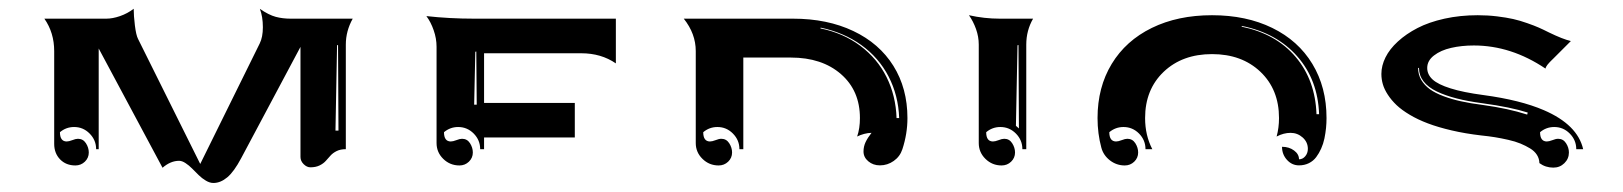

<svg xmlns="http://www.w3.org/2000/svg" viewBox="-20 -511 3668 434"><path d="M80.3 -468.8H220.2Q234.4 -468.8 251.3 -474.6Q268.3 -480.5 282.2 -491.2Q282.2 -475.6 284.9 -453.6Q287.6 -431.6 292 -423.1L432.6 -140.4L567.1 -412.8Q574.2 -427.2 574.2 -449.5Q574.2 -473.4 567.4 -491Q587.6 -477.1 603.4 -472.9Q619.1 -468.8 636.7 -468.8H777.3Q761.7 -440.9 761.7 -410.2V-173.8Q749.8 -173.8 741.1 -169.6Q732.4 -165.3 727.1 -159.3Q721.7 -153.3 716.4 -147.3Q711.2 -141.4 702.5 -137.1Q693.8 -132.8 681.6 -132.8Q673.6 -132.8 666.4 -139.9Q659.2 -147 659.2 -156.2V-405L525.1 -153.3Q509 -123 493.8 -110.2Q478.5 -97.4 462.4 -97.4Q454.1 -97.4 445.3 -102.7Q436.5 -107.9 429.1 -115.2Q421.6 -122.6 414.4 -129.9Q407.2 -137.2 399.4 -142.3Q391.6 -147.5 384.8 -147.5Q365.5 -147.5 347.4 -131.8L203.1 -401.4V-173.8H197.3Q197.3 -194.3 182.6 -209.1Q168 -223.9 147.5 -223.9Q129.4 -223.9 115.5 -212.2Q115.5 -191.4 130.6 -191.2Q135.7 -191.2 143.4 -194.2Q151.1 -197.3 156.2 -197.3Q167.7 -197.3 174.2 -187.3Q180.7 -177.2 180.7 -166.3Q180.7 -154.1 171.8 -145.5Q162.8 -137 150.4 -137Q129.2 -137 115.8 -150.8Q102.5 -164.6 102.5 -185.8V-395.5Q102.5 -437 80.3 -468.8ZM738.3 -215.8H745.1L744.1 -409.2L741.9 -408.7Z M943.8 -474.6Q996.3 -468.8 1051.8 -468.8H1372.1V-367.7Q1338.9 -390.6 1293.9 -390.6H1074.2V-278.3H1279.3V-200.2H1074.2V-173.8H1065.4Q1065.4 -194.3 1050.8 -209.1Q1036.1 -223.9 1015.6 -223.9Q997.6 -223.9 983.6 -212.2Q983.6 -191.4 998.8 -191.2Q1003.9 -191.2 1011.6 -194.2Q1019.3 -197.3 1024.4 -197.3Q1035.9 -197.3 1042.4 -187.3Q1048.8 -177.2 1048.8 -166.3Q1048.8 -154.1 1039.9 -145.5Q1031 -137 1018.6 -137Q997.1 -137 981.9 -151.9Q966.8 -166.7 966.8 -187.7V-405.3Q966.8 -424.1 960.3 -442.6Q953.9 -461.2 943.8 -474.6ZM1051.8 -274.4H1057.6L1056.6 -394.5L1054.4 -394Z M1525.6 -468.8H1772.5Q1850.1 -468.8 1908.8 -440.9Q1967.5 -413.1 1999.4 -362.2Q2031.2 -311.3 2031.2 -244.1Q2031.2 -208.7 2019.8 -173.8Q2014.4 -157.2 2000.2 -147.2Q1986.1 -137.2 1969 -137.2Q1953.6 -137.2 1942.7 -146.4Q1931.9 -155.5 1931.9 -168.5Q1931.9 -179.7 1936.5 -189.6Q1941.2 -199.5 1950 -210.7Q1942.4 -210.7 1933.2 -208.3Q1924.1 -205.8 1917.5 -202.4Q1923.8 -220.7 1923.8 -244.1Q1923.8 -306.2 1880.9 -343.5Q1837.9 -380.9 1767.6 -380.9H1660.2V-173.8H1651.4Q1651.4 -194.3 1636.7 -209.1Q1622.1 -223.9 1601.6 -223.9Q1583.5 -223.9 1569.6 -212.2Q1569.6 -191.4 1584.7 -191.2Q1589.8 -191.2 1597.5 -194.2Q1605.2 -197.3 1610.4 -197.3Q1621.8 -197.3 1628.3 -187.3Q1634.8 -177.2 1634.8 -166.3Q1634.8 -154.1 1625.9 -145.5Q1616.9 -137 1604.5 -137Q1583 -137 1567.9 -151.9Q1552.7 -166.7 1552.7 -187.7V-395.5Q1552.7 -434.8 1525.6 -468.8ZM1834.5 -446.8Q1886 -436.3 1924.4 -407.6Q1962.9 -378.9 1983.9 -336.9Q2004.9 -294.9 2006.6 -244.1H2012.5Q2010.7 -295.4 1988.6 -338Q1966.6 -380.6 1926.9 -409.2Q1887.2 -437.7 1835 -448.5Z M2170.2 -476.6Q2204.8 -468.8 2240 -468.8H2315.2Q2299.8 -442.1 2299.8 -410.2V-173.8H2291Q2291 -194.3 2276.4 -209.1Q2261.7 -223.9 2241.2 -223.9Q2223.1 -223.9 2209.2 -212.2Q2209.2 -191.4 2224.4 -191.2Q2229.5 -191.2 2237.2 -194.2Q2244.9 -197.3 2250 -197.3Q2261.5 -197.3 2267.9 -187.3Q2274.4 -177.2 2274.4 -166.3Q2274.4 -154.1 2265.5 -145.5Q2256.6 -137 2244.1 -137Q2222.7 -137 2207.5 -151.9Q2192.4 -166.7 2192.4 -187.7V-410.2Q2192.4 -428 2186.2 -445.4Q2179.9 -462.9 2170.2 -476.6ZM2276.4 -226.6 2283.2 -220.7 2282.2 -409.2 2280 -408.7Z M2460.9 -244.1Q2460.9 -313.7 2492.9 -366.5Q2524.9 -419.2 2583.6 -447.9Q2642.3 -476.6 2719.7 -476.6Q2797.1 -476.6 2855.8 -447.9Q2914.6 -419.2 2946.5 -366.5Q2978.5 -313.7 2978.5 -244.1Q2978.5 -232.9 2977.4 -221.8Q2976.3 -210.7 2973.8 -198.2Q2971.2 -185.8 2966.4 -175.2Q2961.7 -164.6 2955.2 -155.9Q2948.7 -147.2 2938.7 -142.2Q2928.7 -137.2 2916.3 -137.2Q2900.4 -137.2 2889.2 -149.5Q2877.9 -161.9 2877.9 -179.2Q2893.8 -179.2 2905 -170.9Q2916.3 -162.6 2916.3 -150.9Q2924.6 -150.9 2930.4 -157.8Q2936.3 -164.8 2936.3 -174.6Q2936.3 -189.7 2924.6 -200.2Q2912.8 -210.7 2897.2 -210.7Q2881.6 -210.7 2865.7 -202.4Q2871.1 -222.2 2871.1 -244.1Q2871.1 -308.8 2829 -348.8Q2786.9 -388.7 2719.7 -388.7Q2652.6 -388.7 2610.5 -348.8Q2568.4 -308.8 2568.4 -244.1Q2568.4 -205.1 2584.7 -173.8H2569.3Q2569.3 -194.3 2554.7 -209.1Q2540 -223.9 2519.5 -223.9Q2501.5 -223.9 2487.5 -212.2Q2487.5 -191.4 2502.7 -191.2Q2507.8 -191.2 2515.5 -194.2Q2523.2 -197.3 2528.3 -197.3Q2539.8 -197.3 2546.3 -187.3Q2552.7 -177.2 2552.7 -166.3Q2552.7 -154.1 2543.8 -145.5Q2534.9 -137 2522.5 -137Q2503.9 -137 2489 -148.4Q2474.1 -159.9 2469.5 -177.2Q2460.9 -209 2460.9 -244.1ZM2786.6 -450.7Q2864.3 -434.8 2908.7 -382.3Q2953.1 -329.8 2955.8 -252.9H2961.7Q2959 -330.3 2912.6 -383.3Q2866.2 -436.3 2787.1 -452.4Z M3102.5 -343.8Q3102.5 -362.5 3111.8 -381.3Q3121.1 -400.1 3139.8 -417.2Q3158.4 -434.3 3184.1 -447.6Q3209.7 -460.9 3245.1 -468.8Q3280.5 -476.6 3320.3 -476.6Q3343 -476.6 3364.1 -474Q3385.3 -471.4 3400.4 -468Q3415.5 -464.6 3432.1 -458.7Q3448.7 -452.9 3458.1 -448.7Q3467.5 -444.6 3481.2 -437.7Q3512.7 -422.4 3530.8 -418.2L3494.4 -381.8Q3493.4 -380.9 3491.1 -378.5Q3488.8 -376.2 3487.9 -375.4Q3487.1 -374.5 3485.1 -372.6Q3483.2 -370.6 3482.4 -369.8Q3481.7 -368.9 3480.2 -367.3Q3478.8 -365.7 3478.1 -364.9Q3477.5 -364 3476.6 -362.7Q3475.6 -361.3 3475.1 -360.4Q3474.6 -359.4 3474.1 -358.2Q3473.6 -356.9 3473.4 -356Q3395.8 -408.2 3311.5 -408.2Q3283.7 -408.2 3260.3 -402.8Q3236.8 -397.5 3221.4 -385.6Q3206.1 -373.8 3206.1 -357.4Q3206.1 -342.5 3218.3 -331.3Q3230.5 -320.1 3258.9 -311.2Q3287.4 -302.2 3333.3 -296.1Q3416.5 -284.9 3469.7 -262Q3545.9 -229.2 3558.6 -173.8H3543Q3543 -194.3 3528.3 -209.1Q3513.7 -223.9 3493.2 -223.9Q3475.1 -223.9 3461.2 -212.2Q3461.2 -191.4 3476.3 -191.2Q3481.4 -191.2 3489.1 -194.2Q3496.8 -197.3 3502 -197.3Q3513.4 -197.3 3519.9 -187.3Q3526.4 -177.2 3526.4 -166.3Q3526.4 -152.1 3516.1 -142.1Q3505.9 -132.1 3491.2 -132.1Q3473.6 -132.1 3459.7 -142.3Q3459.5 -152.3 3454.1 -160.9Q3448.7 -169.4 3438.7 -175.5Q3428.7 -181.6 3416.9 -186.5Q3405 -191.4 3389.3 -194.9Q3373.5 -198.5 3359.4 -200.8Q3345.2 -203.1 3328.4 -204.8Q3292.2 -209 3261.4 -216.2Q3230.5 -223.4 3207.6 -232.1Q3184.8 -240.7 3166.7 -251.5Q3148.7 -262.2 3136.8 -273.4Q3125 -284.7 3117.1 -296.9Q3109.1 -309.1 3105.8 -320.6Q3102.5 -332 3102.5 -343.8ZM3185.5 -357.4Q3185.5 -342.5 3192.6 -330.4Q3199.7 -318.4 3212 -309.4Q3224.4 -300.5 3242.9 -293.6Q3261.5 -286.6 3282.7 -282Q3304 -277.3 3330.6 -273.9Q3389.2 -265.9 3432.1 -252L3433.3 -256.6Q3395.3 -268.8 3331.1 -277.6Q3297.9 -282 3272.6 -288.5Q3247.3 -294.9 3227.7 -304.3Q3208 -313.7 3197.8 -327.1Q3187.5 -340.6 3187.5 -357.4Z"/></svg>

Font: AgreloyInT3
Style: Medium
Weight: 400
Designer: gluk
Foundry: gluk
Version: Version 0.27